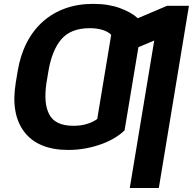

<svg xmlns="http://www.w3.org/2000/svg" viewBox="-20 -757 986 982"><path d="M60.7 -334.5 70.3 -392.8Q83.8 -474.4 116.7 -538.4Q149.5 -602.3 199.2 -646.5Q248.9 -690.7 313.7 -714Q378.6 -737.2 456 -737.2Q496.4 -737.2 530.5 -731.7Q564.6 -726.2 593.4 -715.6Q652.3 -693.9 684.7 -663.7L834.5 -727.3H946.4L792.3 204.5H643.8L768.8 -549.7L687.9 -515.6L617.2 -90.6Q598.7 -71.7 569.6 -53.6Q540.5 -35.5 503.2 -21.5Q465.9 -7.5 421.9 1.2Q377.8 9.9 329.2 9.9Q175.8 9.9 104.8 -81.7Q34.1 -173.7 60.7 -334.5ZM231.2 -173.3Q261 -113.6 355.8 -113.6Q394.5 -113.6 425.8 -123.4Q457 -133.2 477.3 -148.4L548.7 -578.8Q540.8 -587.4 529.1 -593.8Q517.4 -600.1 503.2 -604.4Q489 -608.7 472.8 -610.8Q456.7 -612.9 440 -612.9Q342 -612.9 293.7 -556.1Q245.4 -499.3 227.6 -392.8L218.8 -339.5H218.4L217.7 -334.5Q210.2 -282 213.1 -242.7Q215.9 -203.5 231.2 -173.3Z"/></svg>

Font: Inter P
Style: Bold Italic
Weight: 700
Italic angle: 9.39999°
Designer: Rasmus Andersson
Foundry: rsms
Version: Version 3.018;git-588b23468